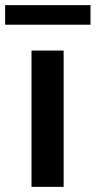

<svg xmlns="http://www.w3.org/2000/svg" viewBox="-63 -727 372 747"><path d="M59.6 -530.3H184.6V0H59.6ZM289.1 -630.9H-43V-707H289.1Z"/></svg>

Font: Pretendard Std SemiBold
Style: Regular
Weight: 600
Designer: Base glyphs from Inter by Rasmus Andersson; Hangeul glyphs from Noto Sans CJK(Source Han Sans) by Jang Soo-young and Kan
Foundry: Kil Hyung-jin
Version: Version 1.309